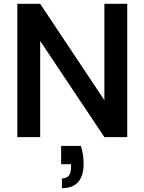

<svg xmlns="http://www.w3.org/2000/svg" viewBox="-20 -720 758 1008"><path d="M71 0V-700H191L528 -194V-700H648V0H528L191 -505V0ZM305 217Q353 217 353 157V142H301V46H405Q419 92 419 138Q419 268 305 268Z"/></svg>

Font: AWOL-DM SemiBold
Style: Regular
Weight: 600
Designer: Colophon Foundry, Jonny Pinhorn, Mikhail Sharanda
Foundry: Colophon Foundry
Version: Version 1.000;Glyphs 3.2.3 (3260)